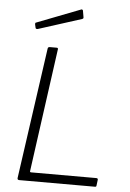

<svg xmlns="http://www.w3.org/2000/svg" viewBox="-63 -1009 716 1054"><g transform="rotate(5 295.5 -481.5)"><path d="M176 -732Q177 -742 187 -742H226Q235 -742 232 -730L139 -56Q137 -48 145 -48H504Q514 -48 513 -39L509 -7Q508 -2 506.5 -1Q505 0 501 0H84Q72 0 74 -12L176 -732ZM351 -958 357 -923Q358 -919 357 -916Q356 -913 350 -911L112 -835Q107 -834 103.5 -836Q100 -838 100 -842L96 -859Q95 -868 99 -869L342 -963Q344 -964 347 -962.5Q350 -961 351 -958Z"/></g></svg>

Font: Libre Franklin Thin ExtraLight
Style: Italic
Weight: 250
Italic angle: -8°
Version: Version 3.000